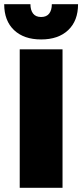

<svg xmlns="http://www.w3.org/2000/svg" viewBox="-33 -895 392 915"><path d="M265 -660V0H61V-660ZM339 -875Q339 -796 292 -751.5Q245 -707 163 -707Q81 -707 34 -751.5Q-13 -796 -13 -875H112Q112 -847 124.5 -830.5Q137 -814 163 -814Q189 -814 201.5 -830.5Q214 -847 214 -875Z"/></svg>

Font: Work Sans ExtraBold
Style: Regular
Weight: 800
Designer: Wei Huang
Foundry: Wei Huang
Version: Version 2.012; ttfautohint (v1.8.3)